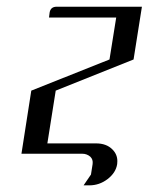

<svg xmlns="http://www.w3.org/2000/svg" viewBox="-20 -458 443 572"><path d="M43.9 0 73.2 -188 306.2 -280.8 326.2 -405.8H126L127.9 -420.9Q130.9 -438 148.9 -438H402.8L377.9 -280.8L146 -188L121.1 -30.8H266.1Q296.9 -30.8 314.5 -13.2Q329.6 1.5 329.6 22Q329.6 27.8 329.1 30.8Q325.2 56.6 300.3 75.7Q275.9 94.2 246.1 94.2H229L251 62L255.9 30.8Q257.8 17.1 249 8.8Q238.8 0 225.1 0Z"/></svg>

Font: Hhenum
Style: Italic
Weight: 400
Designer: T. Christopher White
Version: Version 1.0